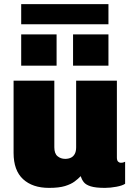

<svg xmlns="http://www.w3.org/2000/svg" viewBox="-20 -903 640 933"><path d="M218 10Q138 10 92 -32.5Q46 -75 46 -160V-511H244V-187Q244 -157 259.5 -144Q275 -131 297 -131Q312 -131 324 -136.5Q336 -142 343 -154.5Q350 -167 350 -187V-511H548V-138Q548 -123 554 -117.5Q560 -112 567 -112Q573 -112 577.5 -113Q582 -114 588 -117V-10Q575 -1 545.5 4.5Q516 10 490 10Q445 10 421 2.5Q397 -5 387 -18Q377 -31 372 -47Q360 -34 342.5 -21Q325 -8 296 1Q267 10 218 10ZM83 -785V-883H507V-785ZM507 -584H335V-736H507ZM255 -584H83V-736H255Z"/></svg>

Font: Chivo Mono Medium Black
Style: Regular
Weight: 900
Monospace: yes
Version: Version 1.008